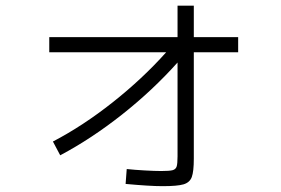

<svg xmlns="http://www.w3.org/2000/svg" viewBox="-20 -636 978 668"><path d="M558.1 -454.1H151.4V-506.8H597.7V-616.2H654.3V-506.8H808.6V-454.1H654.3V-84Q654.3 -39.1 647.2 -20Q640.1 -1 618.4 5.4Q596.7 11.7 545.9 11.7Q501 11.7 417 3.9L420.9 -47.9Q449.2 -44.9 483.6 -43Q518.1 -41 541 -41Q569.8 -41 580.6 -43.9Q591.3 -46.9 594.5 -56.4Q597.7 -65.9 597.7 -91.8V-418.5Q511.2 -321.8 405 -237.8Q298.8 -153.8 189.5 -95.7L164.1 -143.6Q268.1 -197.8 371.8 -279.8Q475.6 -361.8 558.1 -454.1Z"/></svg>

Font: Pretendard JP Light
Style: Regular
Weight: 300
Designer: Base glyphs from Inter by Rasmus Andersson; Hangeul glyphs from Noto Sans CJK(Source Han Sans) by Jang Soo-young and Kan
Foundry: Kil Hyung-jin
Version: Version 1.309